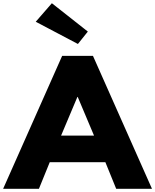

<svg xmlns="http://www.w3.org/2000/svg" viewBox="-70 -1172 964 1192"><path d="M252 -1152 151.9 -1037 413.7 -899 475.3 -976ZM507.2 -825H315.8L-50.5 0H171.7L238.8 -165H584.2L651.3 0H873.5ZM513.8 -330H309.2L410.4 -570H412.6Z"/></svg>

Font: Hussar
Style: BdWide
Weight: 700
Foundry: Cannot Into Space Fonts
Version: Version 2.00